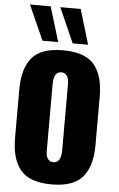

<svg xmlns="http://www.w3.org/2000/svg" viewBox="-68 -1133 736 1191"><g transform="rotate(5 299.5 -537.0)"><path d="M166 -870 69 -1087H198L264 -870ZM354 -870 258 -1087H385L450 -870ZM299 13Q164 13 106.5 -54.5Q49 -122 49 -255V-554Q49 -688 106 -755Q163 -822 299 -822Q435 -822 492.5 -755Q550 -688 550 -554V-255Q550 -122 492.5 -54.5Q435 13 299 13ZM299 -125Q347 -125 347 -205V-605Q347 -628 345 -642.5Q343 -657 331.5 -671Q320 -685 299 -685Q252 -685 252 -605V-205Q252 -182 253.5 -168Q255 -154 266.5 -139.5Q278 -125 299 -125Z"/></g></svg>

Font: Oswald Heavy
Style: Regular
Weight: 400
Designer: Vernon Adams
Foundry: Vernon Adams
Version: Version 4.101